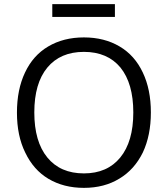

<svg xmlns="http://www.w3.org/2000/svg" viewBox="-20 -901 812 929"><path d="M386 8Q288 8 214 -36Q142 -79 102 -163Q62 -244 62 -356Q62 -468 101 -550Q140 -633 213 -676Q287 -720 386 -720Q485 -720 559 -676Q632 -633 671 -550Q710 -468 710 -357Q710 -246 671 -163Q630 -80 558 -37Q485 8 386 8ZM386 -62Q499 -62 562 -139Q625 -216 625 -357Q625 -497 563 -574Q500 -650 386 -650Q272 -650 209 -574Q146 -498 146 -357Q146 -216 209 -139Q272 -62 386 -62ZM233 -819V-881H536V-819Z"/></svg>

Font: PRinguin Sans
Style: Regular
Weight: 400
Designer: Vernon Adams
Foundry: Vernon Adams
Version: ""